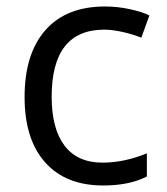

<svg xmlns="http://www.w3.org/2000/svg" viewBox="-20 -565 516 595"><path d="M299.8 9.8Q183.6 9.8 119.9 -61.8Q56.2 -133.3 56.2 -264.2Q56.2 -398.4 120.8 -471.7Q185.5 -544.9 305.2 -544.9Q343.8 -544.9 382.3 -536.6Q420.9 -528.3 442.9 -517.1L418 -448.2Q391.1 -459 359.4 -466.1Q327.6 -473.1 303.2 -473.1Q140.1 -473.1 140.1 -265.1Q140.1 -166.5 179.9 -113.8Q219.7 -61 297.9 -61Q364.7 -61 435.1 -89.8V-18.1Q381.3 9.8 299.8 9.8Z"/></svg>

Font: f02100778
Style: Regular
Weight: 400
Foundry: Ascender Corporation
Version: Version 1.10